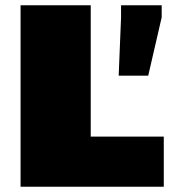

<svg xmlns="http://www.w3.org/2000/svg" viewBox="-20 -708 662 728"><path d="M58 0V-688H324V-190H601V0ZM430 -421 439 -642V-688H593V-642L542 -421Z"/></svg>

Font: Saira Expanded Black
Style: Regular
Weight: 900
Width: 7
Designer: Hector Gatti with collaboration of the Omnibus-Type team
Foundry: Omnibus-Type
Version: Version 1.101